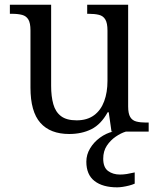

<svg xmlns="http://www.w3.org/2000/svg" viewBox="-20 -556 671 811"><path d="M272.3 10Q192.3 10 150.5 -37.2Q108.7 -84.3 108.7 -186V-427.7Q108.7 -458.7 99.8 -473.5Q91 -488.3 73.7 -493Q56.3 -497.7 30.7 -497.7H21.7V-536H196V-193Q196 -148.7 205.2 -116Q214.3 -83.3 237.7 -65.5Q261 -47.7 303.7 -47.7Q348 -47.7 377 -69Q406 -90.3 420 -128.2Q434 -166 434 -214.3V-426.7Q434 -458.7 424.8 -473.8Q415.7 -489 398 -493.3Q380.3 -497.7 355.3 -497.7H348.3V-536H521.3V-106.3Q521.3 -76 530.2 -61.5Q539 -47 556 -42.7Q573 -38.3 596.7 -38.3H608V0H451L439.3 -81.7H434.7Q406.7 -30.7 366 -10.3Q325.3 10 272.3 10ZM475 235.3Q413.7 235.3 379.2 208.5Q344.7 181.7 344.7 127Q344.7 97 360.7 70.5Q376.7 44 402.2 25.5Q427.7 7 456 0H511.3Q491 6 468.8 21.2Q446.7 36.3 431.3 59.3Q416 82.3 416 114.3Q416 151 436.5 166.2Q457 181.3 486.7 181.3Q501 181.3 515.7 179Q530.3 176.7 549 172.3V219.7Q539 224.3 525.3 227.8Q511.7 231.3 498.3 233.3Q485 235.3 475 235.3Z"/></svg>

Font: Noto Serif Hentaigana ExtraLight
Style: Regular
Weight: 200
Designer: Kazuhiro Yamada
Foundry: nipponia
Version: Version 1.000